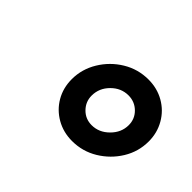

<svg xmlns="http://www.w3.org/2000/svg" viewBox="-71 -917 651 651"><g transform="rotate(45 254.5 -591.5)"><path d="M305 -426Q263 -426 229 -445.5Q195 -465 175.5 -498.5Q156 -532 156 -574Q156 -622 181.5 -664Q207 -706 249 -731.5Q291 -757 341 -757Q383 -757 417 -737.5Q451 -718 470.5 -684Q490 -650 490 -609Q490 -560 464.5 -518.5Q439 -477 397 -451.5Q355 -426 305 -426ZM314 -511Q349 -511 376 -538Q403 -565 403 -600Q403 -630 382 -650.5Q361 -671 331 -671Q296 -671 269.5 -644.5Q243 -618 243 -582Q243 -553 263.5 -532Q284 -511 314 -511Z"/></g></svg>

Font: Plus Jakarta Display Medium
Style: Italic
Weight: 500
Italic angle: -12°
Designer: Gumpita Rahayu
Foundry: Tokotype Studio
Version: Version 1.000